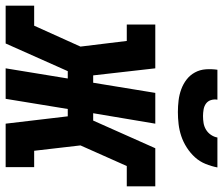

<svg xmlns="http://www.w3.org/2000/svg" viewBox="-107 -715 790 680"><g transform="rotate(90 288.0 -375.0)"><path d="M-32 0V-101H39L113 -265L93 -429H35V-530H190L215 -310H241L277 -530H386L349 -310H375L473 -530H608V-429H536L463 -265L482 -101H540V0H386L360 -220H334L298 0H190L226 -220H200L102 0ZM345 -610Q324 -610 303.5 -612.5Q283 -615 264 -622Q245 -629 229.5 -641Q214 -653 204.5 -670.5Q195 -688 193.5 -708.5Q192 -729 195 -750H301Q299 -738 302.5 -727Q306 -716 315 -709.5Q324 -703 336 -701Q348 -699 359 -699Q372 -699 384 -701Q396 -703 407 -709.5Q418 -716 425.5 -727Q433 -738 435 -750H541Q537 -729 528.5 -708Q520 -687 505 -670.5Q490 -654 470.5 -641.5Q451 -629 430 -622Q409 -615 387.5 -612.5Q366 -610 345 -610Z"/></g></svg>

Font: Iosevka Curly Slab ExObl
Style: Bold
Weight: 700
Width: 7
Italic angle: -9°
Monospace: yes
Designer: Belleve Invis
Foundry: Belleve Invis
Version: Version 11.0.0; ttfautohint (v1.8.3)